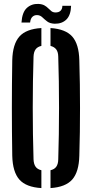

<svg xmlns="http://www.w3.org/2000/svg" viewBox="-20 -951 468 979"><path d="M191 8Q113.5 3.5 79 -35.2Q44.5 -74 42.5 -157Q41.5 -217 41 -278Q40.5 -339 40.5 -400.2Q40.5 -461.5 41 -522.2Q41.5 -583 42.5 -643.5Q44.5 -726 79 -764.8Q113.5 -803.5 191 -808V-717Q171 -712.5 161.5 -699.2Q152 -686 151 -662.5Q149 -601.5 148 -535.5Q147 -469.5 147 -401.5Q147 -333.5 148 -266.8Q149 -200 151 -138Q152 -114.5 161.5 -101Q171 -87.5 191 -83ZM237.5 8V-83Q257.5 -87.5 267 -101Q276.5 -114.5 277 -138Q279 -200 280 -266.8Q281 -333.5 281 -401.5Q281 -469.5 280 -535.5Q279 -601.5 277 -662.5Q276.5 -686 266.8 -699Q257 -712 237.5 -717V-808Q314.5 -803 348.5 -764.5Q382.5 -726 384.5 -643.5Q386.5 -582.5 387.2 -521.5Q388 -460.5 388 -399.5Q388 -338.5 387.2 -277.8Q386.5 -217 384.5 -157Q382.5 -74.5 348.5 -35.8Q314.5 3 237.5 8ZM298 -921.5H342.5Q341 -873.5 318.5 -851.5Q296 -829.5 259 -830Q234.5 -831 220.8 -841.5Q207 -852 196.2 -862.5Q185.5 -873 171 -874Q156 -875 145.8 -865.8Q135.5 -856.5 133.5 -836H89.5Q93 -889 117.2 -910.8Q141.5 -932.5 176 -931Q195 -930 206.5 -923.5Q218 -917 226.2 -908.5Q234.5 -900 242.2 -894Q250 -888 261.5 -887.5Q279.5 -887 288.8 -896.2Q298 -905.5 298 -921.5Z"/></svg>

Font: Big Shoulders Stencil Display Thin
Style: Bold
Weight: 700
Version: Version 2.001